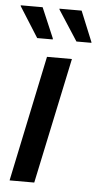

<svg xmlns="http://www.w3.org/2000/svg" viewBox="-53 -741 402 775"><g transform="rotate(5 148.0 -354.0)"><path d="M16 0 123 -510H224L116 0ZM77 -582 0 -704 -1 -708H88L140 -586V-582ZM236 -582 157 -704 156 -708H246L296 -586L297 -582Z"/></g></svg>

Font: Saira SemiCondensed Medium
Style: Italic
Weight: 500
Width: 4
Italic angle: -12°
Designer: Hector Gatti with collaboration of the Omnibus-Type team
Foundry: Omnibus-Type
Version: Version 1.101